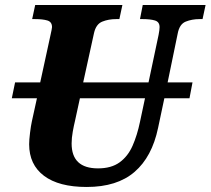

<svg xmlns="http://www.w3.org/2000/svg" viewBox="-20 -734 838 764"><path d="M325 10Q214 10 155 -34.5Q96 -79 96 -160Q96 -177 99.5 -205.5Q103 -234 107 -252L127 -343H27L40 -406H140L180 -590Q187 -621 187 -626Q187 -647 168.5 -652.5Q150 -658 120 -658H108L120 -714H467L455 -658H442Q412 -658 387 -648Q362 -638 354 -602L311 -406H571L611 -595Q613 -604 614 -613Q615 -622 615 -626Q615 -647 596.5 -652.5Q578 -658 549 -658H537L548 -714H798L786 -658H774Q744 -658 719 -648Q694 -638 687 -600L647 -406H746L734 -343H634L609 -225Q585 -110 515.5 -50Q446 10 325 10ZM265 -163Q265 -64 370 -64Q423 -64 456 -88Q489 -112 507.5 -154Q526 -196 537 -249L557 -343H298L278 -251Q274 -235 269.5 -210Q265 -185 265 -163Z"/></svg>

Font: Noto Serif SemiCondensed ExtraBold
Style: Italic
Weight: 800
Width: 4
Italic angle: -12°
Designer: Monotype Design Team
Foundry: Monotype Imaging Inc.
Version: Version 2.014; ttfautohint (v1.8.4.7-5d5b)